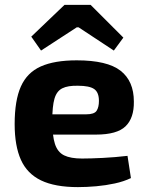

<svg xmlns="http://www.w3.org/2000/svg" viewBox="-20 -754 604 786"><path d="M294 -507Q419 -507 473.5 -464.5Q528 -422 528 -338Q529 -271 494 -237Q459 -203 373 -203H97V-286H333Q366 -286 375.5 -300.5Q385 -315 385 -341Q385 -376 365.5 -389.5Q346 -403 299 -403Q258 -404 235 -392.5Q212 -381 203 -350Q194 -319 194 -260Q194 -198 205 -164.5Q216 -131 242.5 -118Q269 -105 316 -105Q350 -105 400.5 -107.5Q451 -110 502 -116L516 -25Q487 -11 450 -3Q413 5 374 8.5Q335 12 299 12Q205 12 148 -15.5Q91 -43 65.5 -100Q40 -157 40 -246Q40 -343 65.5 -400Q91 -457 147 -482Q203 -507 294 -507ZM351 -734 485 -600 446 -547 302 -642H294L148 -547L108 -604L244 -734Z"/></svg>

Font: Exo 2
Style: Bold
Weight: 700
Designer: Natanael Gama
Foundry: Natanael Gama
Version: Version 2.010